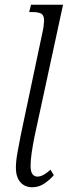

<svg xmlns="http://www.w3.org/2000/svg" viewBox="-20 -780 286 810"><path d="M116 10Q84 10 65.5 -12Q47 -34 47 -72Q47 -99 53.5 -135.5Q60 -172 68 -212L158 -638Q162 -654 164 -670Q166 -686 166 -693Q166 -715 154.5 -722Q143 -729 118 -729H103L111 -760H246L125 -201Q119 -171 114 -138Q109 -105 109 -81Q109 -56 117 -45.5Q125 -35 138 -35Q151 -35 165.5 -43.5Q180 -52 193 -64L207 -41Q191 -22 167.5 -6Q144 10 116 10Z"/></svg>

Font: Noto Serif ExtraCondensed Light
Style: Italic
Weight: 300
Width: 2
Italic angle: -12°
Designer: Monotype Design Team
Foundry: Monotype Imaging Inc.
Version: Version 2.014; ttfautohint (v1.8.4.7-5d5b)